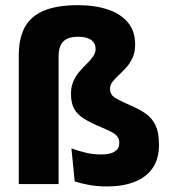

<svg xmlns="http://www.w3.org/2000/svg" viewBox="-20 -696 646 726"><path d="M51 -487.5Q51 -550 73.2 -592Q95.5 -634 145 -655.2Q194.5 -676.5 275 -676.5Q339 -676.5 387.5 -660.2Q436 -644 463.5 -611.2Q491 -578.5 491 -527.5Q491 -499 481.5 -478Q472 -457 457.8 -441.2Q443.5 -425.5 429.5 -412.5Q415.5 -399.5 405.8 -387Q396 -374.5 396 -360.5V-359Q396 -340 411.2 -329Q426.5 -318 472 -298Q506.5 -283.5 530.8 -266.5Q555 -249.5 568 -222.5Q581 -195.5 581 -151.5V-146Q581 -94 556.5 -59.5Q532 -25 488 -8Q444 9 385 9Q349 9 318 3.5Q287 -2 262.5 -10L250 -135Q276 -125.5 303.5 -118.8Q331 -112 363.5 -112Q397.5 -112 414.2 -123.2Q431 -134.5 431 -154V-156Q431 -169.5 424.8 -178.5Q418.5 -187.5 403.8 -195.8Q389 -204 363.5 -214.5Q322.5 -231.5 297.2 -247.5Q272 -263.5 260.2 -285Q248.5 -306.5 248.5 -340V-342Q248.5 -369 257.8 -389.5Q267 -410 281 -426Q295 -442 309 -455.8Q323 -469.5 332.2 -482.8Q341.5 -496 341.5 -511Q341.5 -525.5 334 -535.8Q326.5 -546 311.8 -551.5Q297 -557 274.5 -557Q247 -557 231 -548Q215 -539 208.2 -522.2Q201.5 -505.5 201.5 -481.5V0H51Z"/></svg>

Font: Anek Bangla Medium
Style: Bold
Weight: 700
Version: Version 1.003